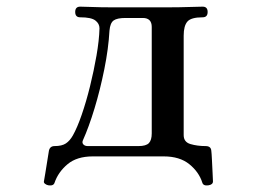

<svg xmlns="http://www.w3.org/2000/svg" viewBox="-20 -473 814 577"><path d="M126 84Q120 83 115.5 79.5Q111 76 112 72Q113 68 116 48.5Q119 29 122.5 8Q126 -13 127 -20Q130 -34 144 -34Q166 -34 178 -42Q190 -50 199 -66Q212 -89 225.5 -128Q239 -167 250.5 -213.5Q262 -260 270 -306Q278 -352 279 -388Q279 -402 266.5 -411.5Q254 -421 221 -421Q206 -421 206 -437Q206 -453 221 -453Q232 -453 257 -452Q282 -451 311 -451H490Q519 -451 549 -452Q579 -453 589 -453Q604 -453 604 -437Q604 -421 589 -421Q554 -421 543 -408Q532 -395 532 -366V-67Q532 -46 552.5 -40Q573 -34 598 -34Q614 -34 615 -20Q616 -13 617 8.5Q618 30 619 49.5Q620 69 620 72Q620 82 606 84Q591 86 588 76Q578 44 549 20.5Q520 -3 472 -3H259Q211 -3 183 20.5Q155 44 144 76Q141 86 126 84ZM244 -34H396Q419 -34 427.5 -43Q436 -52 436 -72V-392Q436 -419 409 -419H357Q332 -419 321.5 -411.5Q311 -404 309 -381Q306 -327 293.5 -265Q281 -203 264 -147Q247 -91 229 -51Q226 -44 230.5 -39Q235 -34 244 -34Z"/></svg>

Font: Zen Old Mincho SemiBold
Style: Regular
Weight: 600
Version: Version 1.500